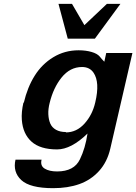

<svg xmlns="http://www.w3.org/2000/svg" viewBox="-20 -773 704 992"><path d="M602.1 -752.9 470.2 -573.2H330.1L282.2 -752.9H352.1L416 -643.1L532.2 -752.9ZM101.1 -243.2 103 -242.2Q121.6 -321.8 159.2 -381.8Q196.8 -441.9 255.6 -477.5Q314.5 -513.2 386.2 -513.2Q423.3 -513.2 452.9 -504.6Q482.4 -496.1 495.1 -481Q505.4 -467.8 519 -454.1L528.8 -499H664.1L549.8 -4.9Q533.7 64.5 491.5 110.8Q449.2 157.2 389.9 178.2Q330.6 199.2 254.9 199.2Q134.8 199.2 89.8 157.2Q45.4 115.7 60.1 51.8H194.8Q187 83.5 210.7 98.1Q234.4 112.8 274.9 112.8Q363.3 112.8 393.1 49.8Q420.9 -7.3 432.1 -83Q347.7 -1 274.9 -1Q187.5 -1 142.8 -41.3Q98.1 -81.5 92.8 -153.8Q89.8 -193.4 101.1 -243.2ZM320.8 -90.8 319.8 -88.9Q375.5 -88.9 416.5 -134.3Q457.5 -179.7 472.2 -244.1Q497.1 -348.6 462.9 -397.9Q442.9 -426.8 403.8 -426.8Q341.8 -426.8 297.9 -372.1Q255.9 -319.8 236.8 -242.2Q228.5 -210.4 229.7 -182.9Q231 -155.3 239.7 -134.8Q248.5 -114.3 269.3 -102.5Q290 -90.8 320.8 -90.8Z"/></svg>

Font: Perun
Style: Bold Italic
Weight: 700
Italic angle: -12°
Foundry: Copyright (c) Stefan Peev, Context Ltd, 2016
Version: Version 001.000